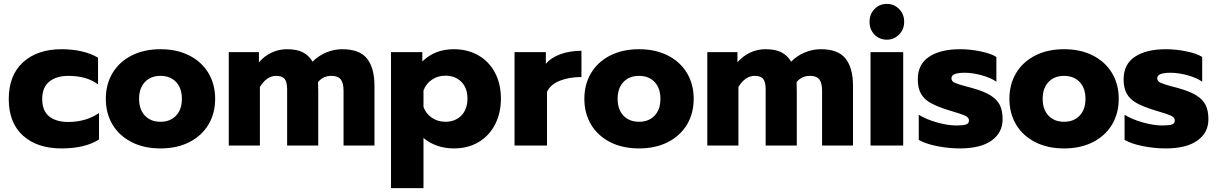

<svg xmlns="http://www.w3.org/2000/svg" viewBox="-20 -748 6257 987"><path d="M25 -239Q25 -361 98.5 -428Q172 -495 297 -495Q353 -495 402 -483.5Q451 -472 484 -451V-314Q426 -358 331 -358Q270 -358 233.5 -328.5Q197 -299 197 -239Q197 -178 233 -149.5Q269 -121 330 -121Q422 -121 489 -167V-31Q417 15 296 15Q171 15 98 -51Q25 -117 25 -239Z M524 -240Q524 -315 558.5 -372.5Q593 -430 656.5 -462.5Q720 -495 805 -495Q890 -495 953.5 -462.5Q1017 -430 1051.5 -372.5Q1086 -315 1086 -240Q1086 -165 1051.5 -107.5Q1017 -50 953.5 -17.5Q890 15 805 15Q720 15 656.5 -17.5Q593 -50 558.5 -107.5Q524 -165 524 -240ZM915 -240Q915 -295 885 -326.5Q855 -358 805 -358Q755 -358 725 -326.5Q695 -295 695 -240Q695 -185 725 -153.5Q755 -122 805 -122Q855 -122 885 -153.5Q915 -185 915 -240Z M1156 -480H1311V-428Q1339 -460 1376 -477.5Q1413 -495 1455 -495Q1506 -495 1537 -479Q1568 -463 1587 -431Q1616 -461 1656.5 -478Q1697 -495 1739 -495Q1829 -495 1867 -446.5Q1905 -398 1905 -307V0H1746V-282Q1746 -322 1731.5 -340Q1717 -358 1684 -358Q1641 -358 1615 -326Q1616 -309 1616 -274V0H1456V-289Q1456 -326 1443.5 -342Q1431 -358 1400 -358Q1351 -358 1316 -301V0H1156Z M1990 -480H2151V-432Q2215 -495 2313 -495Q2384 -495 2439 -463.5Q2494 -432 2524.5 -374.5Q2555 -317 2555 -241Q2555 -166 2524.5 -107.5Q2494 -49 2439.5 -17Q2385 15 2313 15Q2267 15 2226 0.5Q2185 -14 2157 -39V219H1990ZM2383 -241Q2383 -296 2351.5 -327.5Q2320 -359 2269 -359Q2231 -359 2200.5 -338.5Q2170 -318 2157 -283V-198Q2170 -163 2200.5 -142.5Q2231 -122 2269 -122Q2320 -122 2351.5 -154Q2383 -186 2383 -241Z M2625 -480H2786V-420Q2813 -452 2861.5 -469.5Q2910 -487 2969 -487V-352Q2906 -352 2858 -333Q2810 -314 2792 -276V0H2625Z M2984 -240Q2984 -315 3018.5 -372.5Q3053 -430 3116.5 -462.5Q3180 -495 3265 -495Q3350 -495 3413.5 -462.5Q3477 -430 3511.5 -372.5Q3546 -315 3546 -240Q3546 -165 3511.5 -107.5Q3477 -50 3413.5 -17.5Q3350 15 3265 15Q3180 15 3116.5 -17.5Q3053 -50 3018.5 -107.5Q2984 -165 2984 -240ZM3375 -240Q3375 -295 3345 -326.5Q3315 -358 3265 -358Q3215 -358 3185 -326.5Q3155 -295 3155 -240Q3155 -185 3185 -153.5Q3215 -122 3265 -122Q3315 -122 3345 -153.5Q3375 -185 3375 -240Z M3616 -480H3771V-428Q3799 -460 3836 -477.5Q3873 -495 3915 -495Q3966 -495 3997 -479Q4028 -463 4047 -431Q4076 -461 4116.5 -478Q4157 -495 4199 -495Q4289 -495 4327 -446.5Q4365 -398 4365 -307V0H4206V-282Q4206 -322 4191.5 -340Q4177 -358 4144 -358Q4101 -358 4075 -326Q4076 -309 4076 -274V0H3916V-289Q3916 -326 3903.5 -342Q3891 -358 3860 -358Q3811 -358 3776 -301V0H3616Z M4450 -636Q4450 -675 4475.5 -701.5Q4501 -728 4539 -728Q4576 -728 4602 -701.5Q4628 -675 4628 -636Q4628 -597 4602 -570.5Q4576 -544 4539 -544Q4501 -544 4475.5 -570Q4450 -596 4450 -636ZM4455 -480H4623V0H4455Z M4703 -29V-158Q4742 -134 4797 -118.5Q4852 -103 4897 -103Q4931 -103 4946 -108Q4961 -113 4961 -128Q4961 -140 4951 -147.5Q4941 -155 4915 -163.5Q4889 -172 4855 -182Q4797 -200 4763.5 -219Q4730 -238 4714 -267Q4698 -296 4698 -340Q4698 -418 4756.5 -456.5Q4815 -495 4916 -495Q4966 -495 5020.5 -484Q5075 -473 5102 -455V-328Q5074 -348 5027 -361Q4980 -374 4939 -374Q4907 -374 4889 -367.5Q4871 -361 4871 -345Q4871 -330 4889 -322Q4907 -314 4953 -302Q4984 -294 4979 -295Q5040 -278 5073 -257Q5106 -236 5120 -207.5Q5134 -179 5134 -135Q5134 -66 5077.5 -25.5Q5021 15 4913 15Q4858 15 4798.5 3.5Q4739 -8 4703 -29Z M5169 -240Q5169 -315 5203.5 -372.5Q5238 -430 5301.5 -462.5Q5365 -495 5450 -495Q5535 -495 5598.5 -462.5Q5662 -430 5696.5 -372.5Q5731 -315 5731 -240Q5731 -165 5696.5 -107.5Q5662 -50 5598.5 -17.5Q5535 15 5450 15Q5365 15 5301.5 -17.5Q5238 -50 5203.5 -107.5Q5169 -165 5169 -240ZM5560 -240Q5560 -295 5530 -326.5Q5500 -358 5450 -358Q5400 -358 5370 -326.5Q5340 -295 5340 -240Q5340 -185 5370 -153.5Q5400 -122 5450 -122Q5500 -122 5530 -153.5Q5560 -185 5560 -240Z M5761 -29V-158Q5800 -134 5855 -118.5Q5910 -103 5955 -103Q5989 -103 6004 -108Q6019 -113 6019 -128Q6019 -140 6009 -147.5Q5999 -155 5973 -163.5Q5947 -172 5913 -182Q5855 -200 5821.5 -219Q5788 -238 5772 -267Q5756 -296 5756 -340Q5756 -418 5814.5 -456.5Q5873 -495 5974 -495Q6024 -495 6078.5 -484Q6133 -473 6160 -455V-328Q6132 -348 6085 -361Q6038 -374 5997 -374Q5965 -374 5947 -367.5Q5929 -361 5929 -345Q5929 -330 5947 -322Q5965 -314 6011 -302Q6042 -294 6037 -295Q6098 -278 6131 -257Q6164 -236 6178 -207.5Q6192 -179 6192 -135Q6192 -66 6135.5 -25.5Q6079 15 5971 15Q5916 15 5856.5 3.5Q5797 -8 5761 -29Z"/></svg>

Font: Readiness
Style: Bold
Weight: 700
Designer: Katatrad Team
Foundry: CadsonDemak
Version: Version 1.00;January 16, 2020;FontCreator 12.0.0.2550 64-bit